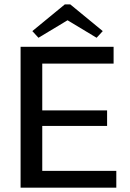

<svg xmlns="http://www.w3.org/2000/svg" viewBox="-20 -866 602 886"><path d="M129.2 -722.5 157.5 -691.7 291.7 -772.5 425.8 -691.7 454.2 -722.5 304.2 -845.8H279.2ZM75 0H516.7V-77.5H175V-285H474.2V-356.7H175V-572.5H504.2V-650H75Z"/></svg>

Font: Boon Medium
Style: Regular
Weight: 500
Designer: Sungsit Sawaiwan
Foundry: FontUni
Version: Version 2.0